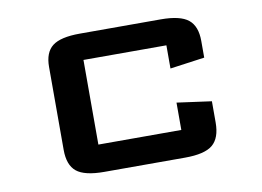

<svg xmlns="http://www.w3.org/2000/svg" viewBox="-56 -520 819 601"><g transform="rotate(-10 353.5 -219.5)"><path d="M600.6 -159.2V-91.8Q600.6 -42.5 575.2 -21.2Q549.8 0 487.3 0H230.5Q168 0 142.6 -20.8Q117.2 -41.5 117.2 -89.8V-353.5Q117.2 -399.4 142.8 -419.4Q168.5 -439.5 230.5 -439.5H487.3Q549.3 -439.5 575 -418.7Q600.6 -397.9 600.6 -351.1V-297.9L490.7 -282.7V-356.4H227.1V-87.4H490.7V-174.3Z"/></g></svg>

Font: Squarish Sans CT
Style: RegularSC
Weight: 400
Version: Version 0.9